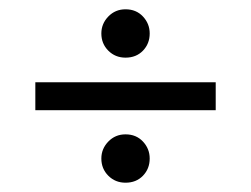

<svg xmlns="http://www.w3.org/2000/svg" viewBox="-20 -498 540 413"><path d="M56 -261V-321H444V-261ZM250 -105Q228 -105 213 -120Q198 -135 198 -157Q198 -178 213 -193.5Q228 -209 250 -209Q273 -209 287.5 -193.5Q302 -178 302 -157Q302 -135 287.5 -120Q273 -105 250 -105ZM250 -374Q228 -374 213 -389Q198 -404 198 -426Q198 -447 213 -462.5Q228 -478 250 -478Q273 -478 287.5 -462.5Q302 -447 302 -426Q302 -404 287.5 -389Q273 -374 250 -374Z"/></svg>

Font: DM Sans 10pt Light
Style: Regular
Weight: 300
Version: Version 4.004;gftools[0.9.30]